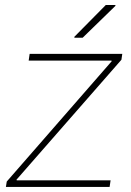

<svg xmlns="http://www.w3.org/2000/svg" viewBox="-20 -742 518 762"><path d="M45.4 -28.8 46.4 -26.4H418.9L415 0H3.4L6.8 -21.5L423.3 -499L422.4 -501.5H93.8L97.7 -528.3H465.3L461.9 -504.9ZM399.9 -722.2H437.5L438.5 -719.2L308.1 -592.3H275.9L274.4 -595.2Z"/></svg>

Font: Roboto-ThinItalic
Style: Italic
Weight: 250
Italic angle: -12°
Designer: Google
Version: Version 1.100141; 2013; ttfautohint (v0.94.14-c901) -l 8 -r 